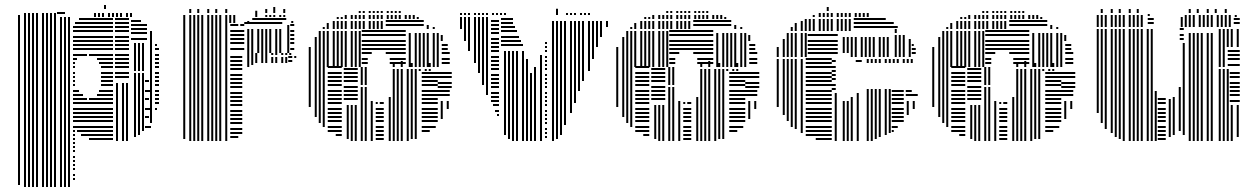

<svg xmlns="http://www.w3.org/2000/svg" viewBox="-20 -564 5029 768"><path d="M60 176H52V-496H60ZM84 184H76V-496H84ZM100 184H92V-496H100ZM116 184H108V-496H116ZM132 184H124V-496H132ZM156 184H148V-496H156ZM172 184H164V-496H172ZM188 184H180V-496H188ZM204 184H196V-496H204ZM228 184H220V-496H228ZM244 184H236V-496H244ZM260 184H252V-496H260ZM280 156H272V148H280ZM280 140H272V132H280ZM280 116H272V108H280ZM280 100H272V92H280ZM280 84H272V76H280ZM280 68H272V60H280ZM280 44H272V36H280ZM280 28H272V20H280ZM280 12H272V4H280ZM280 -4H272V-12H280ZM432 -4H336V-12H432ZM280 -20H272V-28H280ZM432 -20H304V-28H432ZM280 -36H272V-44H280ZM432 -36H288V-44H432ZM432 -52H272V-60H432ZM432 -76H272V-84H432ZM432 -92H272V-100H432ZM432 -108H272V-116H432ZM432 -124H272V-132H432ZM432 -148H272V-156H432ZM328 -164H272V-172H328ZM432 -164H336V-172H432ZM312 -180H272V-188H312ZM432 -180H368V-188H432ZM296 -196H272V-204H296ZM432 -196H376V-204H432ZM280 -220H272V-228H280ZM432 -220H384V-228H432ZM280 -236H272V-244H280ZM432 -236H384V-244H432ZM280 -252H272V-260H280ZM432 -252H384V-260H432ZM280 -268H272V-276H280ZM432 -268H384V-276H432ZM280 -292H272V-300H280ZM432 -292H384V-300H432ZM280 -308H272V-316H280ZM432 -308H376V-316H432ZM288 -324H272V-332H288ZM432 -324H368V-332H432ZM328 -340H272V-348H328ZM432 -340H336V-348H432ZM432 -364H272V-372H432ZM432 -380H272V-388H432ZM432 -396H272V-404H432ZM432 -412H272V-420H432ZM432 -436H272V-444H432ZM432 -452H272V-460H432ZM432 -468H280V-476H432ZM432 -484H296V-492H432ZM452 0H444V-232H452ZM476 0H468V-232H476ZM492 0H484V-232H492ZM496 -252H440V-260H496ZM496 -268H440V-276H496ZM496 -292H440V-300H496ZM496 -308H440V-316H496ZM496 -324H440V-332H496ZM496 -340H440V-348H496ZM496 -364H440V-372H496ZM496 -380H440V-388H496ZM496 -396H440V-404H496ZM496 -412H440V-420H496ZM496 -436H440V-444H496ZM496 -452H440V-460H496ZM496 -468H440V-476H496ZM496 -484H440V-492H496ZM524 -16H516V-272H524ZM540 -24H532V-272H540ZM556 -40H548V-272H556ZM584 -52H560V-60H584ZM576 -92H560V-100H576ZM584 -124H560V-132H584ZM576 -164H560V-172H576ZM584 -196H560V-204H584ZM576 -236H560V-244H576ZM524 -280H516V-392H524ZM540 -280H532V-392H540ZM556 -280H548V-392H556ZM568 -404H504V-412H568ZM568 -428H504V-436H568ZM568 -444H504V-452H568ZM568 -460H504V-468H568ZM544 -476H504V-484H544ZM588 -72H580V-440H588ZM608 -124H600V-132H608ZM616 -148H600V-156H616ZM616 -164H600V-172H616ZM616 -180H600V-188H616ZM616 -196H600V-204H616ZM616 -220H600V-228H616ZM616 -236H600V-244H616ZM616 -252H600V-260H616ZM616 -268H600V-276H616ZM616 -292H600V-300H616ZM616 -308H600V-316H616ZM616 -324H600V-332H616ZM616 -340H600V-348H616ZM616 -364H600V-372H616ZM608 -380H600V-388H608ZM60 -496H52V-504H60ZM84 -496H76V-512H84ZM100 -496H92V-512H100ZM116 -496H108V-512H116ZM132 -496H124V-512H132ZM156 -496H148V-512H156ZM172 -496H164V-512H172ZM188 -496H180V-512H188ZM204 -496H196V-512H204ZM240 -508H208V-516H240ZM364 -496H356V-512H364ZM380 -496H372V-512H380ZM396 -496H388V-512H396ZM420 -496H412V-512H420ZM436 -496H428V-512H436ZM452 -496H444V-512H452ZM468 -496H460V-512H468ZM492 -496H484V-512H492ZM508 -496H500V-512H508ZM404 -528H396V-544H404Z M721 -8H713V-352H721ZM745 0H737V-352H745ZM761 0H753V-352H761ZM777 0H769V-352H777ZM793 0H785V-352H793ZM817 0H809V-352H817ZM833 0H825V-352H833ZM849 0H841V-352H849ZM865 0H857V-352H865ZM889 0H881V-352H889ZM933 -12H901V-20H933ZM949 -28H901V-36H949ZM949 -44H901V-52H949ZM949 -68H901V-76H949ZM949 -84H901V-92H949ZM949 -100H901V-108H949ZM949 -116H901V-124H949ZM949 -140H901V-148H949ZM949 -156H901V-164H949ZM949 -172H901V-180H949ZM949 -188H901V-196H949ZM949 -212H901V-220H949ZM949 -228H901V-236H949ZM949 -244H901V-252H949ZM949 -260H901V-268H949ZM949 -284H901V-292H949ZM949 -300H901V-308H949ZM949 -316H901V-324H949ZM949 -332H901V-340H949ZM977 -296H969V-352H977ZM993 -304H985V-352H993ZM1009 -312H1001V-352H1009ZM1033 -312H1025V-352H1033ZM1049 -312H1041V-352H1049ZM1073 -312H1065V-336H1073ZM1089 -312H1081V-336H1089ZM1113 -312H1105V-336H1113ZM1129 -312H1121V-336H1129ZM1149 -316H1133V-324H1149ZM1149 -332H1133V-340H1149ZM1165 -332H1157V-340H1165ZM1073 -344H1065V-352H1073ZM1089 -344H1081V-352H1089ZM1113 -344H1105V-352H1113ZM1129 -344H1121V-352H1129ZM1145 -344H1137V-352H1145ZM721 -352H713V-472H721ZM745 -352H737V-472H745ZM761 -352H753V-472H761ZM777 -352H769V-472H777ZM793 -352H785V-472H793ZM817 -352H809V-472H817ZM833 -352H825V-472H833ZM849 -352H841V-472H849ZM865 -352H857V-472H865ZM889 -352H881V-472H889ZM957 -364H901V-372H957ZM957 -388H901V-396H957ZM957 -404H901V-412H957ZM957 -420H901V-428H957ZM957 -436H901V-444H957ZM933 -460H901V-468H933ZM957 -460H941V-468H957ZM977 -352H969V-448H977ZM993 -352H985V-448H993ZM1017 -352H1009V-448H1017ZM1033 -352H1025V-448H1033ZM1049 -352H1041V-448H1049ZM1065 -352H1057V-448H1065ZM1089 -352H1081V-448H1089ZM1105 -352H1097V-448H1105ZM1109 -468H957V-476H1109ZM1137 -352H1129V-464H1137ZM1157 -364H1141V-372H1157ZM1157 -388H1141V-396H1157ZM1157 -404H1141V-412H1157ZM1157 -420H1141V-428H1157ZM1157 -436H1141V-444H1157ZM1157 -460H1141V-468H1157ZM721 -472H713V-496H721ZM745 -472H737V-496H745ZM761 -472H753V-496H761ZM777 -472H769V-496H777ZM793 -472H785V-496H793ZM817 -472H809V-496H817ZM833 -472H825V-496H833ZM849 -472H841V-496H849ZM865 -472H857V-496H865ZM889 -472H881V-496H889ZM905 -472H897V-496H905ZM921 -472H913V-496H921ZM977 -472H969V-480H977ZM1125 -484H989V-492H1125ZM1153 -472H1145V-480H1153ZM721 -496H713V-504H721ZM745 -496H737V-504H745ZM761 -496H753V-504H761ZM777 -496H769V-504H777ZM793 -496H785V-504H793ZM817 -496H809V-504H817ZM833 -496H825V-504H833ZM849 -496H841V-504H849ZM865 -496H857V-504H865ZM889 -496H881V-504H889ZM905 -496H897V-504H905ZM921 -496H913V-504H921ZM1009 -496H1001V-521H1009ZM1049 -496H1041V-504H1049ZM1065 -496H1057V-504H1065ZM1081 -496H1073V-504H1081ZM1105 -496H1097V-504H1105ZM1121 -496H1113V-504H1121ZM745 -512H737V-528H745ZM777 -512H769V-528H777ZM817 -512H809V-528H817ZM849 -512H841V-528H849ZM889 -512H881V-528H889ZM1049 -512H1041V-528H1049ZM1081 -512H1073V-536H1081ZM1121 -512H1113V-528H1121Z M1223 -136H1215V-296H1223ZM1247 -96H1239V-296H1247ZM1263 -72H1255V-296H1263ZM1279 -56H1271V-296H1279ZM1347 -20H1323V-28H1347ZM1347 -36H1291V-44H1347ZM1347 -52H1291V-60H1347ZM1347 -76H1291V-84H1347ZM1347 -92H1291V-100H1347ZM1347 -108H1291V-116H1347ZM1347 -124H1291V-132H1347ZM1347 -148H1291V-156H1347ZM1347 -164H1291V-172H1347ZM1347 -180H1291V-188H1347ZM1347 -196H1291V-204H1347ZM1347 -220H1291V-228H1347ZM1347 -236H1291V-244H1347ZM1347 -252H1291V-260H1347ZM1347 -268H1291V-276H1347ZM1347 -292H1291V-300H1347ZM1375 -8H1367V-144H1375ZM1391 0H1383V-144H1391ZM1407 0H1399V-144H1407ZM1411 -164H1355V-172H1411ZM1411 -180H1355V-188H1411ZM1411 -196H1355V-204H1411ZM1411 -212H1355V-220H1411ZM1411 -236H1355V-244H1411ZM1411 -252H1355V-260H1411ZM1411 -268H1355V-276H1411ZM1411 -284H1355V-292H1411ZM1431 0H1423V-216H1431ZM1447 0H1439V-216H1447ZM1471 0H1463V-160H1471ZM1515 -4H1483V-12H1515ZM1515 -20H1483V-28H1515ZM1515 -36H1483V-44H1515ZM1515 -52H1483V-60H1515ZM1515 -76H1483V-84H1515ZM1515 -92H1483V-100H1515ZM1515 -108H1483V-116H1515ZM1515 -124H1483V-132H1515ZM1491 -148H1483V-156H1491ZM1515 -148H1499V-156H1515ZM1431 -224H1423V-296H1431ZM1447 -224H1439V-296H1447ZM1543 0H1535V-176H1543ZM1559 0H1551V-280H1559ZM1575 0H1567V-280H1575ZM1591 0H1583V-280H1591ZM1615 0H1607V-280H1615ZM1631 -8H1623V-280H1631ZM1647 -8H1639V-280H1647ZM1699 -36H1667V-44H1699ZM1723 -52H1667V-60H1723ZM1731 -76H1667V-84H1731ZM1731 -92H1667V-100H1731ZM1731 -108H1667V-116H1731ZM1731 -124H1667V-132H1731ZM1731 -148H1667V-156H1731ZM1731 -164H1667V-172H1731ZM1731 -180H1667V-188H1731ZM1731 -196H1667V-204H1731ZM1731 -220H1667V-228H1731ZM1731 -236H1667V-244H1731ZM1731 -252H1667V-260H1731ZM1731 -268H1667V-276H1731ZM1751 -88H1743V-160H1751ZM1775 -128H1767V-160H1775ZM1779 -180H1731V-188H1779ZM1779 -196H1731V-204H1779ZM1787 -212H1731V-220H1787ZM1787 -228H1731V-236H1787ZM1787 -252H1731V-260H1787ZM1787 -268H1731V-276H1787ZM1559 -280H1551V-288H1559ZM1575 -280H1567V-288H1575ZM1591 -280H1583V-288H1591ZM1615 -280H1607V-288H1615ZM1631 -280H1623V-288H1631ZM1647 -280H1639V-288H1647ZM1663 -280H1655V-288H1663ZM1687 -280H1679V-288H1687ZM1703 -280H1695V-288H1703ZM1559 -296H1551V-312H1559ZM1591 -296H1583V-320H1591ZM1631 -296H1623V-312H1631ZM1663 -296H1655V-320H1663ZM1703 -296H1695V-312H1703ZM1735 -296H1727V-320H1735ZM1223 -296H1215V-376H1223ZM1247 -296H1239V-416H1247ZM1263 -296H1255V-440H1263ZM1279 -296H1271V-440H1279ZM1295 -296H1287V-440H1295ZM1319 -296H1311V-440H1319ZM1335 -296H1327V-440H1335ZM1351 -296H1343V-440H1351ZM1367 -296H1359V-440H1367ZM1391 -296H1383V-440H1391ZM1407 -296H1399V-440H1407ZM1423 -296H1415V-440H1423ZM1451 -308H1427V-316H1451ZM1603 -308H1539V-316H1603ZM1451 -324H1427V-332H1451ZM1603 -324H1539V-332H1603ZM1467 -348H1427V-356H1467ZM1603 -348H1523V-356H1603ZM1603 -364H1427V-372H1603ZM1603 -380H1427V-388H1603ZM1603 -396H1427V-404H1603ZM1603 -420H1427V-428H1603ZM1603 -436H1427V-444H1603ZM1623 -296H1615V-400H1623ZM1647 -296H1639V-400H1647ZM1663 -296H1655V-400H1663ZM1679 -296H1671V-400H1679ZM1695 -296H1687V-400H1695ZM1719 -296H1711V-400H1719ZM1735 -296H1727V-400H1735ZM1779 -308H1747V-316H1779ZM1779 -324H1747V-332H1779ZM1779 -348H1747V-356H1779ZM1771 -364H1747V-372H1771ZM1771 -380H1747V-388H1771ZM1623 -400H1615V-432H1623ZM1647 -400H1639V-432H1647ZM1663 -400H1655V-432H1663ZM1679 -400H1671V-432H1679ZM1695 -400H1687V-432H1695ZM1719 -400H1711V-432H1719ZM1735 -400H1727V-432H1735ZM1751 -400H1743V-424H1751ZM1279 -448H1271V-456H1279ZM1295 -448H1287V-472H1295ZM1319 -448H1311V-480H1319ZM1335 -448H1327V-480H1335ZM1351 -448H1343V-480H1351ZM1367 -448H1359V-480H1367ZM1391 -448H1383V-480H1391ZM1407 -448H1399V-480H1407ZM1423 -448H1415V-480H1423ZM1439 -448H1431V-480H1439ZM1463 -448H1455V-480H1463ZM1479 -448H1471V-480H1479ZM1495 -448H1487V-480H1495ZM1511 -448H1503V-480H1511ZM1675 -460H1523V-468H1675ZM1675 -476H1523V-484H1675ZM1695 -448H1687V-464H1695ZM1719 -448H1711V-456H1719ZM1335 -488H1327V-496H1335ZM1351 -488H1343V-496H1351ZM1367 -488H1359V-504H1367ZM1391 -488H1383V-504H1391ZM1407 -488H1399V-504H1407ZM1423 -488H1415V-504H1423ZM1439 -488H1431V-504H1439ZM1463 -488H1455V-504H1463ZM1479 -488H1471V-504H1479ZM1495 -488H1487V-504H1495ZM1511 -488H1503V-504H1511ZM1535 -488H1527V-504H1535ZM1551 -488H1543V-504H1551ZM1567 -488H1559V-504H1567ZM1583 -488H1575V-504H1583ZM1607 -488H1599V-504H1607ZM1623 -488H1615V-504H1623ZM1639 -488H1631V-504H1639ZM1655 -488H1647V-496H1655ZM1423 -512H1415V-520H1423ZM1439 -512H1431V-520H1439ZM1463 -512H1455V-520H1463ZM1479 -512H1471V-520H1479ZM1495 -512H1487V-520H1495ZM1511 -512H1503V-520H1511ZM1535 -512H1527V-520H1535ZM1551 -512H1543V-520H1551ZM1567 -512H1559V-520H1567ZM1583 -512H1575V-520H1583Z M1828 -448H1820V-496H1828ZM1844 -400H1836V-496H1844ZM1860 -360H1852V-496H1860ZM1884 -312H1876V-496H1884ZM1900 -272H1892V-496H1900ZM1916 -224H1908V-496H1916ZM1932 -184H1924V-496H1932ZM1976 -100H1968V-108H1976ZM1976 -116H1960V-124H1976ZM1976 -140H1952V-148H1976ZM1976 -156H1944V-164H1976ZM1976 -172H1944V-180H1976ZM1976 -188H1944V-196H1976ZM1976 -212H1944V-220H1976ZM1976 -228H1944V-236H1976ZM1976 -244H1944V-252H1976ZM1976 -260H1944V-268H1976ZM1976 -284H1944V-292H1976ZM1976 -300H1944V-308H1976ZM1976 -316H1944V-324H1976ZM1976 -332H1944V-340H1976ZM1976 -356H1944V-364H1976ZM1976 -372H1944V-380H1976ZM1976 -388H1944V-396H1976ZM1976 -404H1944V-412H1976ZM1976 -428H1944V-436H1976ZM1976 -444H1944V-452H1976ZM1976 -460H1944V-468H1976ZM1976 -476H1944V-484H1976ZM2004 -24H1996V-360H2004ZM2020 -8H2012V-360H2020ZM2036 0H2028V-360H2036ZM2052 0H2044V-360H2052ZM2076 0H2068V-360H2076ZM2072 -380H1984V-388H2072ZM2064 -396H1984V-404H2064ZM2056 -412H1984V-420H2056ZM2048 -436H1984V-444H2048ZM2040 -452H1984V-460H2040ZM2032 -468H1984V-476H2032ZM2032 -484H1984V-492H2032ZM2092 0H2084V-328H2092ZM2108 0H2100V-272H2108ZM2124 0H2116V-296H2124ZM2148 0H2140V-344H2148ZM2168 -12H2160V-20H2168ZM2168 -28H2160V-36H2168ZM2168 -44H2160V-52H2168ZM2168 -68H2160V-76H2168ZM2168 -84H2160V-92H2168ZM2168 -100H2160V-108H2168ZM2168 -116H2160V-124H2168ZM2168 -140H2160V-148H2168ZM2168 -156H2160V-164H2168ZM2168 -172H2160V-180H2168ZM2168 -188H2160V-196H2168ZM2168 -212H2160V-220H2168ZM2168 -228H2160V-236H2168ZM2168 -244H2160V-252H2168ZM2168 -260H2160V-268H2168ZM2168 -284H2160V-292H2168ZM2168 -300H2160V-308H2168ZM2168 -316H2160V-324H2168ZM2168 -332H2160V-340H2168ZM2168 -356H2160V-364H2168ZM2168 -372H2160V-380H2168ZM2168 -388H2160V-396H2168ZM2196 0H2188V-272H2196ZM2212 -8H2204V-272H2212ZM2228 -24H2220V-272H2228ZM2244 -64H2236V-272H2244ZM2268 -112H2260V-272H2268ZM2284 -152H2276V-272H2284ZM2300 -200H2292V-272H2300ZM2316 -240H2308V-272H2316ZM2196 -272H2188V-440H2196ZM2212 -272H2204V-440H2212ZM2228 -272H2220V-440H2228ZM2244 -272H2236V-440H2244ZM2268 -272H2260V-440H2268ZM2284 -272H2276V-440H2284ZM2300 -272H2292V-440H2300ZM2316 -272H2308V-440H2316ZM2340 -280H2332V-440H2340ZM2356 -328H2348V-440H2356ZM2372 -376H2364V-440H2372ZM2388 -416H2380V-440H2388ZM2196 -440H2188V-480H2196ZM2212 -440H2204V-480H2212ZM2228 -440H2220V-480H2228ZM2244 -440H2236V-480H2244ZM2268 -440H2260V-480H2268ZM2284 -440H2276V-480H2284ZM2300 -440H2292V-480H2300ZM2316 -440H2308V-480H2316ZM2340 -440H2332V-480H2340ZM2356 -440H2348V-480H2356ZM2372 -440H2364V-480H2372ZM2388 -440H2380V-480H2388ZM2412 -456H2404V-480H2412ZM1828 -504H1820V-512H1828ZM1844 -504H1836V-512H1844ZM1860 -504H1852V-512H1860ZM1884 -504H1876V-512H1884ZM1900 -504H1892V-512H1900ZM1916 -504H1908V-512H1916ZM1932 -504H1924V-512H1932ZM1956 -504H1948V-512H1956ZM1972 -504H1964V-512H1972ZM1988 -504H1980V-512H1988ZM2004 -504H1996V-512H2004ZM2212 -504H2204V-529H2212ZM2252 -504H2244V-512H2252ZM2268 -504H2260V-512H2268ZM2284 -504H2276V-512H2284ZM2308 -504H2300V-512H2308ZM2324 -504H2316V-512H2324ZM2340 -504H2332V-512H2340Z M2453 -136H2445V-296H2453ZM2477 -96H2469V-296H2477ZM2493 -72H2485V-296H2493ZM2509 -56H2501V-296H2509ZM2577 -20H2553V-28H2577ZM2577 -36H2521V-44H2577ZM2577 -52H2521V-60H2577ZM2577 -76H2521V-84H2577ZM2577 -92H2521V-100H2577ZM2577 -108H2521V-116H2577ZM2577 -124H2521V-132H2577ZM2577 -148H2521V-156H2577ZM2577 -164H2521V-172H2577ZM2577 -180H2521V-188H2577ZM2577 -196H2521V-204H2577ZM2577 -220H2521V-228H2577ZM2577 -236H2521V-244H2577ZM2577 -252H2521V-260H2577ZM2577 -268H2521V-276H2577ZM2577 -292H2521V-300H2577ZM2605 -8H2597V-144H2605ZM2621 0H2613V-144H2621ZM2637 0H2629V-144H2637ZM2641 -164H2585V-172H2641ZM2641 -180H2585V-188H2641ZM2641 -196H2585V-204H2641ZM2641 -212H2585V-220H2641ZM2641 -236H2585V-244H2641ZM2641 -252H2585V-260H2641ZM2641 -268H2585V-276H2641ZM2641 -284H2585V-292H2641ZM2661 0H2653V-216H2661ZM2677 0H2669V-216H2677ZM2701 0H2693V-160H2701ZM2745 -4H2713V-12H2745ZM2745 -20H2713V-28H2745ZM2745 -36H2713V-44H2745ZM2745 -52H2713V-60H2745ZM2745 -76H2713V-84H2745ZM2745 -92H2713V-100H2745ZM2745 -108H2713V-116H2745ZM2745 -124H2713V-132H2745ZM2721 -148H2713V-156H2721ZM2745 -148H2729V-156H2745ZM2661 -224H2653V-296H2661ZM2677 -224H2669V-296H2677ZM2773 0H2765V-176H2773ZM2789 0H2781V-280H2789ZM2805 0H2797V-280H2805ZM2821 0H2813V-280H2821ZM2845 0H2837V-280H2845ZM2861 -8H2853V-280H2861ZM2877 -8H2869V-280H2877ZM2929 -36H2897V-44H2929ZM2953 -52H2897V-60H2953ZM2961 -76H2897V-84H2961ZM2961 -92H2897V-100H2961ZM2961 -108H2897V-116H2961ZM2961 -124H2897V-132H2961ZM2961 -148H2897V-156H2961ZM2961 -164H2897V-172H2961ZM2961 -180H2897V-188H2961ZM2961 -196H2897V-204H2961ZM2961 -220H2897V-228H2961ZM2961 -236H2897V-244H2961ZM2961 -252H2897V-260H2961ZM2961 -268H2897V-276H2961ZM2981 -88H2973V-160H2981ZM3005 -128H2997V-160H3005ZM3009 -180H2961V-188H3009ZM3009 -196H2961V-204H3009ZM3017 -212H2961V-220H3017ZM3017 -228H2961V-236H3017ZM3017 -252H2961V-260H3017ZM3017 -268H2961V-276H3017ZM2789 -280H2781V-288H2789ZM2805 -280H2797V-288H2805ZM2821 -280H2813V-288H2821ZM2845 -280H2837V-288H2845ZM2861 -280H2853V-288H2861ZM2877 -280H2869V-288H2877ZM2893 -280H2885V-288H2893ZM2917 -280H2909V-288H2917ZM2933 -280H2925V-288H2933ZM2789 -296H2781V-312H2789ZM2821 -296H2813V-320H2821ZM2861 -296H2853V-312H2861ZM2893 -296H2885V-320H2893ZM2933 -296H2925V-312H2933ZM2965 -296H2957V-320H2965ZM2453 -296H2445V-376H2453ZM2477 -296H2469V-416H2477ZM2493 -296H2485V-440H2493ZM2509 -296H2501V-440H2509ZM2525 -296H2517V-440H2525ZM2549 -296H2541V-440H2549ZM2565 -296H2557V-440H2565ZM2581 -296H2573V-440H2581ZM2597 -296H2589V-440H2597ZM2621 -296H2613V-440H2621ZM2637 -296H2629V-440H2637ZM2653 -296H2645V-440H2653ZM2681 -308H2657V-316H2681ZM2833 -308H2769V-316H2833ZM2681 -324H2657V-332H2681ZM2833 -324H2769V-332H2833ZM2697 -348H2657V-356H2697ZM2833 -348H2753V-356H2833ZM2833 -364H2657V-372H2833ZM2833 -380H2657V-388H2833ZM2833 -396H2657V-404H2833ZM2833 -420H2657V-428H2833ZM2833 -436H2657V-444H2833ZM2853 -296H2845V-400H2853ZM2877 -296H2869V-400H2877ZM2893 -296H2885V-400H2893ZM2909 -296H2901V-400H2909ZM2925 -296H2917V-400H2925ZM2949 -296H2941V-400H2949ZM2965 -296H2957V-400H2965ZM3009 -308H2977V-316H3009ZM3009 -324H2977V-332H3009ZM3009 -348H2977V-356H3009ZM3001 -364H2977V-372H3001ZM3001 -380H2977V-388H3001ZM2853 -400H2845V-432H2853ZM2877 -400H2869V-432H2877ZM2893 -400H2885V-432H2893ZM2909 -400H2901V-432H2909ZM2925 -400H2917V-432H2925ZM2949 -400H2941V-432H2949ZM2965 -400H2957V-432H2965ZM2981 -400H2973V-424H2981ZM2509 -448H2501V-456H2509ZM2525 -448H2517V-472H2525ZM2549 -448H2541V-480H2549ZM2565 -448H2557V-480H2565ZM2581 -448H2573V-480H2581ZM2597 -448H2589V-480H2597ZM2621 -448H2613V-480H2621ZM2637 -448H2629V-480H2637ZM2653 -448H2645V-480H2653ZM2669 -448H2661V-480H2669ZM2693 -448H2685V-480H2693ZM2709 -448H2701V-480H2709ZM2725 -448H2717V-480H2725ZM2741 -448H2733V-480H2741ZM2905 -460H2753V-468H2905ZM2905 -476H2753V-484H2905ZM2925 -448H2917V-464H2925ZM2949 -448H2941V-456H2949ZM2565 -488H2557V-496H2565ZM2581 -488H2573V-496H2581ZM2597 -488H2589V-504H2597ZM2621 -488H2613V-504H2621ZM2637 -488H2629V-504H2637ZM2653 -488H2645V-504H2653ZM2669 -488H2661V-504H2669ZM2693 -488H2685V-504H2693ZM2709 -488H2701V-504H2709ZM2725 -488H2717V-504H2725ZM2741 -488H2733V-504H2741ZM2765 -488H2757V-504H2765ZM2781 -488H2773V-504H2781ZM2797 -488H2789V-504H2797ZM2813 -488H2805V-504H2813ZM2837 -488H2829V-504H2837ZM2853 -488H2845V-504H2853ZM2869 -488H2861V-504H2869ZM2885 -488H2877V-496H2885ZM2653 -512H2645V-520H2653ZM2669 -512H2661V-520H2669ZM2693 -512H2685V-520H2693ZM2709 -512H2701V-520H2709ZM2725 -512H2717V-520H2725ZM2741 -512H2733V-520H2741ZM2765 -512H2757V-520H2765ZM2781 -512H2773V-520H2781ZM2797 -512H2789V-520H2797ZM2813 -512H2805V-520H2813Z M3095 -136H3087V-328H3095ZM3119 -104H3111V-328H3119ZM3135 -80H3127V-328H3135ZM3151 -56H3143V-328H3151ZM3167 -48H3159V-328H3167ZM3191 -32H3183V-328H3191ZM3307 -4H3243V-12H3307ZM3307 -20H3203V-28H3307ZM3307 -36H3203V-44H3307ZM3307 -52H3203V-60H3307ZM3307 -76H3203V-84H3307ZM3307 -92H3203V-100H3307ZM3307 -108H3203V-116H3307ZM3307 -124H3203V-132H3307ZM3307 -148H3203V-156H3307ZM3307 -164H3203V-172H3307ZM3307 -180H3203V-188H3307ZM3307 -196H3203V-204H3307ZM3307 -220H3203V-228H3307ZM3307 -236H3203V-244H3307ZM3307 -252H3203V-260H3307ZM3307 -268H3203V-276H3307ZM3307 -292H3203V-300H3307ZM3307 -308H3203V-316H3307ZM3307 -324H3203V-332H3307ZM3327 0H3319V-192H3327ZM3323 -204H3307V-212H3323ZM3323 -220H3307V-228H3323ZM3323 -244H3307V-252H3323ZM3323 -260H3307V-268H3323ZM3323 -276H3307V-284H3323ZM3323 -292H3307V-300H3323ZM3323 -316H3307V-324H3323ZM3359 0H3351V-160H3359ZM3375 0H3367V-160H3375ZM3391 0H3383V-176H3391ZM3415 0H3407V-192H3415ZM3427 -316H3403V-324H3427ZM3455 0H3447V-208H3455ZM3471 0H3463V-208H3471ZM3487 -8H3479V-208H3487ZM3503 -16H3495V-208H3503ZM3527 -24H3519V-208H3527ZM3543 -32H3535V-208H3543ZM3555 -36H3547V-44H3555ZM3571 -52H3547V-60H3571ZM3595 -76H3547V-84H3595ZM3595 -92H3547V-100H3595ZM3595 -108H3547V-116H3595ZM3595 -124H3547V-132H3595ZM3595 -148H3547V-156H3595ZM3595 -164H3547V-172H3595ZM3595 -180H3547V-188H3595ZM3595 -196H3547V-204H3595ZM3615 -104H3607V-160H3615ZM3639 -128H3631V-160H3639ZM3651 -180H3603V-188H3651ZM3627 -196H3603V-204H3627ZM3455 -312H3447V-320H3455ZM3471 -312H3463V-320H3471ZM3487 -312H3479V-320H3487ZM3503 -312H3495V-320H3503ZM3527 -312H3519V-320H3527ZM3543 -312H3535V-320H3543ZM3559 -312H3551V-320H3559ZM3575 -312H3567V-320H3575ZM3599 -312H3591V-320H3599ZM3615 -312H3607V-320H3615ZM3631 -312H3623V-320H3631ZM3455 -320H3447V-328H3455ZM3471 -320H3463V-328H3471ZM3487 -320H3479V-328H3487ZM3503 -320H3495V-328H3503ZM3527 -320H3519V-328H3527ZM3543 -320H3535V-328H3543ZM3559 -320H3551V-328H3559ZM3575 -320H3567V-328H3575ZM3599 -320H3591V-328H3599ZM3615 -320H3607V-328H3615ZM3631 -320H3623V-328H3631ZM3095 -336H3087V-376H3095ZM3119 -336H3111V-408H3119ZM3135 -336H3127V-432H3135ZM3151 -336H3143V-432H3151ZM3167 -336H3159V-432H3167ZM3191 -336H3183V-432H3191ZM3207 -336H3199V-432H3207ZM3331 -348H3211V-356H3331ZM3331 -364H3211V-372H3331ZM3331 -380H3211V-388H3331ZM3331 -396H3211V-404H3331ZM3331 -420H3211V-428H3331ZM3359 -352H3351V-416H3359ZM3375 -352H3367V-416H3375ZM3391 -336H3383V-416H3391ZM3407 -336H3399V-416H3407ZM3431 -336H3423V-416H3431ZM3447 -336H3439V-416H3447ZM3463 -336H3455V-416H3463ZM3479 -336H3471V-416H3479ZM3503 -336H3495V-416H3503ZM3519 -336H3511V-416H3519ZM3535 -336H3527V-416H3535ZM3567 -336H3559V-424H3567ZM3583 -336H3575V-424H3583ZM3599 -336H3591V-424H3599ZM3623 -336H3615V-408H3623ZM3643 -348H3627V-356H3643ZM3643 -364H3627V-372H3643ZM3635 -380H3627V-388H3635ZM3567 -432H3559V-448H3567ZM3151 -440H3143V-456H3151ZM3167 -440H3159V-472H3167ZM3191 -440H3183V-480H3191ZM3207 -440H3199V-488H3207ZM3223 -440H3215V-488H3223ZM3239 -440H3231V-488H3239ZM3263 -440H3255V-488H3263ZM3279 -440H3271V-488H3279ZM3295 -440H3287V-488H3295ZM3311 -440H3303V-488H3311ZM3335 -440H3327V-488H3335ZM3351 -440H3343V-488H3351ZM3367 -440H3359V-488H3367ZM3383 -440H3375V-488H3383ZM3571 -452H3395V-460H3571ZM3555 -468H3395V-476H3555ZM3523 -484H3395V-492H3523ZM3239 -496H3231V-504H3239ZM3263 -496H3255V-512H3263ZM3279 -496H3271V-512H3279ZM3295 -496H3287V-512H3295ZM3311 -496H3303V-512H3311ZM3335 -496H3327V-512H3335ZM3351 -496H3343V-512H3351ZM3367 -496H3359V-512H3367ZM3383 -496H3375V-512H3383ZM3407 -496H3399V-512H3407ZM3423 -496H3415V-512H3423ZM3439 -496H3431V-512H3439ZM3455 -496H3447V-512H3455ZM3295 -520H3287V-536H3295Z M3717 -136H3709V-296H3717ZM3741 -96H3733V-296H3741ZM3757 -72H3749V-296H3757ZM3773 -56H3765V-296H3773ZM3841 -20H3817V-28H3841ZM3841 -36H3785V-44H3841ZM3841 -52H3785V-60H3841ZM3841 -76H3785V-84H3841ZM3841 -92H3785V-100H3841ZM3841 -108H3785V-116H3841ZM3841 -124H3785V-132H3841ZM3841 -148H3785V-156H3841ZM3841 -164H3785V-172H3841ZM3841 -180H3785V-188H3841ZM3841 -196H3785V-204H3841ZM3841 -220H3785V-228H3841ZM3841 -236H3785V-244H3841ZM3841 -252H3785V-260H3841ZM3841 -268H3785V-276H3841ZM3841 -292H3785V-300H3841ZM3869 -8H3861V-144H3869ZM3885 0H3877V-144H3885ZM3901 0H3893V-144H3901ZM3905 -164H3849V-172H3905ZM3905 -180H3849V-188H3905ZM3905 -196H3849V-204H3905ZM3905 -212H3849V-220H3905ZM3905 -236H3849V-244H3905ZM3905 -252H3849V-260H3905ZM3905 -268H3849V-276H3905ZM3905 -284H3849V-292H3905ZM3925 0H3917V-216H3925ZM3941 0H3933V-216H3941ZM3965 0H3957V-160H3965ZM4009 -4H3977V-12H4009ZM4009 -20H3977V-28H4009ZM4009 -36H3977V-44H4009ZM4009 -52H3977V-60H4009ZM4009 -76H3977V-84H4009ZM4009 -92H3977V-100H4009ZM4009 -108H3977V-116H4009ZM4009 -124H3977V-132H4009ZM3985 -148H3977V-156H3985ZM4009 -148H3993V-156H4009ZM3925 -224H3917V-296H3925ZM3941 -224H3933V-296H3941ZM4037 0H4029V-176H4037ZM4053 0H4045V-280H4053ZM4069 0H4061V-280H4069ZM4085 0H4077V-280H4085ZM4109 0H4101V-280H4109ZM4125 -8H4117V-280H4125ZM4141 -8H4133V-280H4141ZM4193 -36H4161V-44H4193ZM4217 -52H4161V-60H4217ZM4225 -76H4161V-84H4225ZM4225 -92H4161V-100H4225ZM4225 -108H4161V-116H4225ZM4225 -124H4161V-132H4225ZM4225 -148H4161V-156H4225ZM4225 -164H4161V-172H4225ZM4225 -180H4161V-188H4225ZM4225 -196H4161V-204H4225ZM4225 -220H4161V-228H4225ZM4225 -236H4161V-244H4225ZM4225 -252H4161V-260H4225ZM4225 -268H4161V-276H4225ZM4245 -88H4237V-160H4245ZM4269 -128H4261V-160H4269ZM4273 -180H4225V-188H4273ZM4273 -196H4225V-204H4273ZM4281 -212H4225V-220H4281ZM4281 -228H4225V-236H4281ZM4281 -252H4225V-260H4281ZM4281 -268H4225V-276H4281ZM4053 -280H4045V-288H4053ZM4069 -280H4061V-288H4069ZM4085 -280H4077V-288H4085ZM4109 -280H4101V-288H4109ZM4125 -280H4117V-288H4125ZM4141 -280H4133V-288H4141ZM4157 -280H4149V-288H4157ZM4181 -280H4173V-288H4181ZM4197 -280H4189V-288H4197ZM4053 -296H4045V-312H4053ZM4085 -296H4077V-320H4085ZM4125 -296H4117V-312H4125ZM4157 -296H4149V-320H4157ZM4197 -296H4189V-312H4197ZM4229 -296H4221V-320H4229ZM3717 -296H3709V-376H3717ZM3741 -296H3733V-416H3741ZM3757 -296H3749V-440H3757ZM3773 -296H3765V-440H3773ZM3789 -296H3781V-440H3789ZM3813 -296H3805V-440H3813ZM3829 -296H3821V-440H3829ZM3845 -296H3837V-440H3845ZM3861 -296H3853V-440H3861ZM3885 -296H3877V-440H3885ZM3901 -296H3893V-440H3901ZM3917 -296H3909V-440H3917ZM3945 -308H3921V-316H3945ZM4097 -308H4033V-316H4097ZM3945 -324H3921V-332H3945ZM4097 -324H4033V-332H4097ZM3961 -348H3921V-356H3961ZM4097 -348H4017V-356H4097ZM4097 -364H3921V-372H4097ZM4097 -380H3921V-388H4097ZM4097 -396H3921V-404H4097ZM4097 -420H3921V-428H4097ZM4097 -436H3921V-444H4097ZM4117 -296H4109V-400H4117ZM4141 -296H4133V-400H4141ZM4157 -296H4149V-400H4157ZM4173 -296H4165V-400H4173ZM4189 -296H4181V-400H4189ZM4213 -296H4205V-400H4213ZM4229 -296H4221V-400H4229ZM4273 -308H4241V-316H4273ZM4273 -324H4241V-332H4273ZM4273 -348H4241V-356H4273ZM4265 -364H4241V-372H4265ZM4265 -380H4241V-388H4265ZM4117 -400H4109V-432H4117ZM4141 -400H4133V-432H4141ZM4157 -400H4149V-432H4157ZM4173 -400H4165V-432H4173ZM4189 -400H4181V-432H4189ZM4213 -400H4205V-432H4213ZM4229 -400H4221V-432H4229ZM4245 -400H4237V-424H4245ZM3773 -448H3765V-456H3773ZM3789 -448H3781V-472H3789ZM3813 -448H3805V-480H3813ZM3829 -448H3821V-480H3829ZM3845 -448H3837V-480H3845ZM3861 -448H3853V-480H3861ZM3885 -448H3877V-480H3885ZM3901 -448H3893V-480H3901ZM3917 -448H3909V-480H3917ZM3933 -448H3925V-480H3933ZM3957 -448H3949V-480H3957ZM3973 -448H3965V-480H3973ZM3989 -448H3981V-480H3989ZM4005 -448H3997V-480H4005ZM4169 -460H4017V-468H4169ZM4169 -476H4017V-484H4169ZM4189 -448H4181V-464H4189ZM4213 -448H4205V-456H4213ZM3829 -488H3821V-496H3829ZM3845 -488H3837V-496H3845ZM3861 -488H3853V-504H3861ZM3885 -488H3877V-504H3885ZM3901 -488H3893V-504H3901ZM3917 -488H3909V-504H3917ZM3933 -488H3925V-504H3933ZM3957 -488H3949V-504H3957ZM3973 -488H3965V-504H3973ZM3989 -488H3981V-504H3989ZM4005 -488H3997V-504H4005ZM4029 -488H4021V-504H4029ZM4045 -488H4037V-504H4045ZM4061 -488H4053V-504H4061ZM4077 -488H4069V-504H4077ZM4101 -488H4093V-504H4101ZM4117 -488H4109V-504H4117ZM4133 -488H4125V-504H4133ZM4149 -488H4141V-496H4149ZM3917 -512H3909V-520H3917ZM3933 -512H3925V-520H3933ZM3957 -512H3949V-520H3957ZM3973 -512H3965V-520H3973ZM3989 -512H3981V-520H3989ZM4005 -512H3997V-520H4005ZM4029 -512H4021V-520H4029ZM4045 -512H4037V-520H4045ZM4061 -512H4053V-520H4061ZM4077 -512H4069V-520H4077Z M4375 -112H4367V-448H4375ZM4391 -72H4383V-448H4391ZM4407 -48H4399V-448H4407ZM4431 -32H4423V-448H4431ZM4447 -16H4439V-448H4447ZM4463 -8H4455V-448H4463ZM4479 0H4471V-448H4479ZM4503 0H4495V-448H4503ZM4519 0H4511V-448H4519ZM4535 0H4527V-448H4535ZM4551 0H4543V-448H4551ZM4575 0H4567V-448H4575ZM4591 0H4583V-448H4591ZM4607 0H4599V-200H4607ZM4643 -4H4611V-12H4643ZM4643 -20H4611V-28H4643ZM4643 -36H4611V-44H4643ZM4643 -52H4611V-60H4643ZM4643 -76H4611V-84H4643ZM4643 -92H4611V-100H4643ZM4643 -108H4611V-116H4643ZM4643 -124H4611V-132H4643ZM4643 -148H4611V-156H4643ZM4643 -164H4611V-172H4643ZM4663 -16H4655V-168H4663ZM4679 -24H4671V-176H4679ZM4703 -40H4695V-216H4703ZM4719 -24H4711V-392H4719ZM4715 -404H4699V-412H4715ZM4715 -420H4699V-428H4715ZM4715 -444H4699V-452H4715ZM4743 0H4735V-432H4743ZM4759 0H4751V-432H4759ZM4775 0H4767V-432H4775ZM4791 0H4783V-432H4791ZM4815 0H4807V-432H4815ZM4831 0H4823V-432H4831ZM4863 0H4855V-288H4863ZM4879 0H4871V-288H4879ZM4895 0H4887V-288H4895ZM4911 0H4903V-144H4911ZM4935 -16H4927V-144H4935ZM4939 -156H4899V-164H4939ZM4939 -180H4899V-188H4939ZM4939 -196H4899V-204H4939ZM4939 -212H4899V-220H4939ZM4939 -228H4899V-236H4939ZM4939 -252H4899V-260H4939ZM4939 -268H4899V-276H4939ZM4863 -296H4855V-376H4863ZM4879 -296H4871V-376H4879ZM4939 -300H4891V-308H4939ZM4939 -324H4891V-332H4939ZM4939 -340H4891V-348H4939ZM4939 -356H4891V-364H4939ZM4863 -376H4855V-448H4863ZM4879 -376H4871V-448H4879ZM4895 -376H4887V-448H4895ZM4911 -376H4903V-448H4911ZM4935 -376H4927V-448H4935ZM4375 -456H4367V-504H4375ZM4391 -456H4383V-504H4391ZM4407 -456H4399V-504H4407ZM4431 -456H4423V-504H4431ZM4447 -456H4439V-504H4447ZM4463 -456H4455V-504H4463ZM4479 -456H4471V-504H4479ZM4503 -456H4495V-504H4503ZM4519 -456H4511V-504H4519ZM4535 -456H4527V-504H4535ZM4551 -456H4543V-504H4551ZM4595 -468H4571V-476H4595ZM4595 -484H4571V-492H4595ZM4579 -500H4571V-508H4579ZM4711 -456H4703V-496H4711ZM4727 -456H4719V-496H4727ZM4743 -456H4735V-496H4743ZM4759 -456H4751V-496H4759ZM4783 -456H4775V-496H4783ZM4799 -456H4791V-496H4799ZM4815 -456H4807V-496H4815ZM4831 -456H4823V-496H4831ZM4855 -456H4847V-496H4855ZM4871 -456H4863V-496H4871ZM4887 -456H4879V-496H4887ZM4903 -456H4895V-496H4903ZM4939 -468H4915V-476H4939ZM4939 -484H4915V-492H4939ZM4727 -496H4719V-504H4727ZM4743 -496H4735V-504H4743ZM4759 -496H4751V-504H4759ZM4783 -496H4775V-504H4783ZM4799 -496H4791V-504H4799ZM4815 -496H4807V-504H4815ZM4831 -496H4823V-504H4831ZM4855 -496H4847V-504H4855ZM4871 -496H4863V-504H4871ZM4887 -496H4879V-504H4887ZM4903 -496H4895V-504H4903ZM4927 -496H4919V-504H4927ZM4391 -512H4383V-528H4391ZM4431 -512H4423V-528H4431ZM4463 -512H4455V-528H4463ZM4503 -512H4495V-528H4503ZM4535 -512H4527V-528H4535ZM4743 -512H4735V-528H4743ZM4775 -512H4767V-528H4775ZM4815 -512H4807V-528H4815ZM4847 -512H4839V-528H4847ZM4887 -512H4879V-528H4887Z"/></svg>

Font: Rubik Lines
Style: Regular
Weight: 400
Designer: Hubert and Fischer, NaN
Foundry: Hubert and Fischer, NaN
Version: Version 2.201